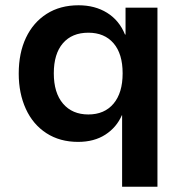

<svg xmlns="http://www.w3.org/2000/svg" viewBox="-20 -528 695 728"><path d="M443 180V-91H442Q422 -45 379.5 -17.5Q337 10 276 10Q207 10 156 -23Q105 -56 78 -115Q51 -174 51 -249Q51 -327 78.5 -385Q106 -443 157 -475.5Q208 -508 278 -508Q340 -508 386 -479.5Q432 -451 454 -397H456V-499H577V180ZM315 -94Q376 -94 410.5 -135Q445 -176 445 -250Q445 -324 410.5 -364Q376 -404 315 -404Q253 -404 218.5 -364Q184 -324 184 -250Q184 -176 219 -135Q254 -94 315 -94Z"/></svg>

Font: Nunito Sans 8pt
Style: Bold
Weight: 700
Version: Version 3.101;gftools[0.9.27]